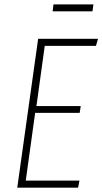

<svg xmlns="http://www.w3.org/2000/svg" viewBox="-20 -860 469 880"><path d="M403.8 -808.1H221.2L225.1 -839.8H408.2ZM429.2 -682.1 419.9 -649.9H185.1L147 -374H350.1L345.2 -342.8H141.1L98.1 -32.2H344.2L337.9 0H59.1L154.8 -682.1Z"/></svg>

Font: Fira Sans Compressed UltraLight
Style: Italic
Weight: 200
Width: 3
Italic angle: -8°
Designer: Carrois Corporate & Edenspiekermann AG
Foundry: Carrois Corporate GbR & Edenspiekermann AG
Version: Version 4.203;PS 004.203;hotconv 1.0.88;makeotf.lib2.5.64775